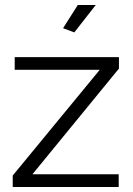

<svg xmlns="http://www.w3.org/2000/svg" viewBox="-20 -750 532 770"><path d="M278 -620 233 -637 292 -730H364ZM31 -46 380 -470H39V-521H457V-475L110 -51H456V0H31Z"/></svg>

Font: Raleway-v4020
Style: Regular
Weight: 400
Designer: Matt McInerney, Pablo Impallari, Rodrigo Fuenzalida
Foundry: Matt McInerney, Pablo Impallari, Rodrigo Fuenzalida
Version: Version 4.020;PS 004.020;hotconv 1.0.88;makeotf.lib2.5.64775